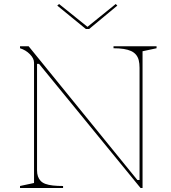

<svg xmlns="http://www.w3.org/2000/svg" viewBox="-20 -939 852 959"><path d="M80 0V-10L150 -25V-626Q150 -647 129.5 -668Q109 -689 80 -698V-708H123L666 -40H677V-600Q677 -622 673 -638Q669 -654 659.5 -665.5Q650 -677 635 -684Q620 -691 598 -694.5Q576 -698 547 -698V-708H762V-698L692 -683V0H682L175 -620H165V-89Q165 -71 169.5 -58Q174 -45 183 -35.5Q192 -26 207 -20.5Q222 -15 244 -12.5Q266 -10 295 -10V0ZM558 -919 566 -911 425 -794H409L266 -911L275 -919L417 -805Z"/></svg>

Font: Kalnia Thin
Style: Regular
Weight: 250
Designer: Frida Medrano
Foundry: Frida Medrano
Version: Version 1.105